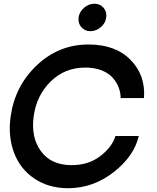

<svg xmlns="http://www.w3.org/2000/svg" viewBox="-20 -998 842 1028"><path d="M463.9 -831.1Q434.1 -831.1 415.5 -852.5Q397 -874 400.9 -904.8Q404.8 -934.6 429.9 -956.3Q455.1 -978 485.1 -978Q515.1 -978 534.2 -956.5Q553.2 -935.1 548.8 -904.8Q544.9 -874 519.8 -852.5Q494.6 -831.1 463.9 -831.1ZM346.2 9.8Q241.2 9.8 164.6 -41.5Q87.9 -92.8 54.9 -180.9Q22 -269 37.1 -375Q60.1 -538.1 177.5 -648.9Q294.9 -759.8 454.1 -759.8Q598.1 -759.8 679 -677.5Q759.8 -595.2 751 -473.1H626Q626 -501 616 -528.1Q606 -555.2 585 -580.1Q564 -605 525.9 -620.6Q487.8 -636.2 437 -636.2Q327.1 -636.2 251.5 -562Q175.8 -487.8 160.2 -375Q145 -262.2 199.5 -188Q253.9 -113.8 363.8 -113.8Q454.6 -113.8 517.8 -162.8Q581.1 -211.9 598.1 -270H723.1Q698.2 -162.1 589.1 -76.7Q480 8.8 346.2 9.8Z"/></svg>

Font: Oakes Grotesk
Style: SemiBold Italic
Weight: 600
Designer: Samuel Oakes
Foundry: Samuel Oakes
Version: Version 1.0 | wf-rip DC20170320